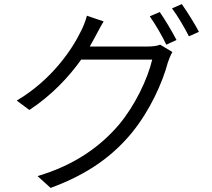

<svg xmlns="http://www.w3.org/2000/svg" viewBox="-20 -856 1040 941"><path d="M763 -797 714 -776C741 -738 776 -678 795 -637L845 -660C824 -701 788 -761 763 -797ZM871 -836 823 -815C851 -778 884 -721 906 -678L955 -700C936 -737 897 -799 871 -836ZM488 -751 406 -779C400 -755 386 -720 377 -704C334 -614 234 -465 62 -363L124 -317C235 -390 318 -480 378 -564H726C704 -470 642 -339 563 -245C471 -137 344 -46 164 7L228 65C416 -4 535 -95 626 -205C714 -313 776 -449 803 -551C808 -566 817 -588 825 -601L765 -637C750 -631 730 -628 703 -628H420L447 -677C457 -695 473 -727 488 -751Z"/></svg>

Font: Noto Sans HK DemiLight
Style: Regular
Weight: 350
Designer: Ryoko NISHIZUKA 西塚涼子 (kana, bopomofo & ideographs); Paul D. Hunt (Latin, Greek & Cyrillic); Sandoll Communications 산돌커뮤니
Foundry: Adobe
Version: Version 2.004;hotconv 1.0.118;makeotfexe 2.5.65603